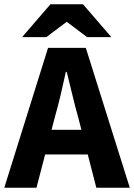

<svg xmlns="http://www.w3.org/2000/svg" viewBox="-26 -875 625 895"><path d="M-6 0 198 -652H374L579 0H423L338 -330Q324 -379 311 -434Q298 -489 285 -540H281Q270 -489 257 -434Q244 -379 230 -330L144 0ZM128 -155V-270H442V-155ZM77 -702 209 -855H361L493 -702H380L287 -772H283L190 -702Z"/></svg>

Font: Source Sans 3
Style: Bold
Weight: 700
Designer: Paul D. Hunt
Foundry: Adobe
Version: Version 3.052;hotconv 1.1.0;makeotfexe 2.6.0